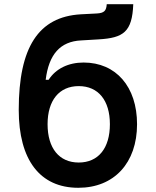

<svg xmlns="http://www.w3.org/2000/svg" viewBox="-20 -875 740 912"><path d="M352 17C522 17 631 -101 631 -285C631 -463 531 -578 377 -578C305 -578 245 -549 211 -496H197C212 -617 266 -678 365 -683L449 -688C566 -695 608 -723 613 -855H487C485 -824 475 -813 440 -811L363 -807C163 -795 69 -651 69 -353C69 -115 170 17 352 17ZM206 -285C206 -398 261 -466 354 -466C447 -466 502 -398 502 -285C502 -171 447 -103 354 -103C261 -103 206 -171 206 -285Z"/></svg>

Font: Martian Mono Std Md
Style: Regular
Weight: 500
Monospace: yes
Designer: Roman Shamin
Foundry: Evil Martians
Version: Version 1.000